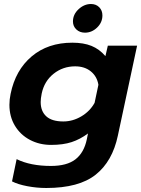

<svg xmlns="http://www.w3.org/2000/svg" viewBox="-20 -708 705 958"><path d="M344 -601Q344 -636 372 -662Q400 -688 434 -688Q459 -688 475 -672Q491 -656 491 -631Q491 -596 464.5 -570.5Q438 -545 404 -545Q378 -545 361 -561Q344 -577 344 -601ZM40 197 63 86Q132 120 234 120Q314 120 356.5 87Q399 54 413 -12L419 -42Q380 -13 337.5 1Q295 15 235 15Q177 15 129.5 -10Q82 -35 54.5 -80.5Q27 -126 27 -185Q27 -212 33 -240Q57 -358 138 -426.5Q219 -495 341 -495Q397 -495 436.5 -479Q476 -463 506 -428L518 -480H664L568 -31Q541 97 457.5 163.5Q374 230 211 230Q163 230 116 221Q69 212 40 197ZM452 -195 471 -285Q464 -327 433 -352Q402 -377 355 -377Q294 -377 247.5 -340Q201 -303 188 -241Q183 -216 183 -199Q183 -153 211 -127.5Q239 -102 296 -102Q343 -102 386 -127.5Q429 -153 452 -195Z"/></svg>

Font: Prompt Semibold
Style: Italic
Weight: 600
Italic angle: -12°
Designer: Katatrad Team
Foundry: CadsonDemak
Version: Version 1.000